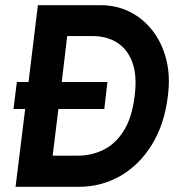

<svg xmlns="http://www.w3.org/2000/svg" viewBox="-20 -720 699 740"><path d="M40 0 77 -300H32L45 -404H90L126 -700H368Q429 -700 480 -674.5Q531 -649 567.5 -602.5Q604 -556 620.5 -492Q637 -428 627 -350Q614 -241 565.5 -162.5Q517 -84 444 -42Q371 0 283 0ZM183 -120H280Q332 -120 378.5 -142.5Q425 -165 457 -216Q489 -267 499 -350Q509 -429 490 -480Q471 -531 431 -556Q391 -581 337 -581H239L218 -404H394L382 -300H205Z"/></svg>

Font: Haskoy Bold
Style: Italic
Weight: 700
Designer: Ertekin Erdin
Foundry: Ertekin Erdin
Version: Version 2.000; ttfautohint (v1.8.4.7-5d5b)